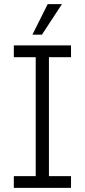

<svg xmlns="http://www.w3.org/2000/svg" viewBox="-20 -910 412 930"><path d="M47 0V-57H153V-633H47V-690H324V-633H217V-57H324V0ZM137 -742 211 -890H280L183 -742Z"/></svg>

Font: Mozilla Text ExtraLight
Style: Regular
Weight: 200
Designer: Studio DRAMA
Foundry: Studio DRAMA
Version: Version 1.000